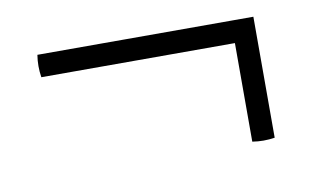

<svg xmlns="http://www.w3.org/2000/svg" viewBox="-42 -565 704 422"><g transform="rotate(-10 310.0 -354.0)"><path d="M542 -440H60Q56 -465 60 -490H542ZM542 -490V-220Q517 -216 492 -220V-490Z"/></g></svg>

Font: Poltawski Nowy SemiBold
Style: Regular
Weight: 600
Version: Version 1.001;gftools[0.9.25]